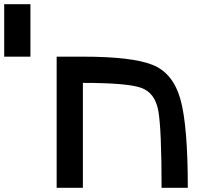

<svg xmlns="http://www.w3.org/2000/svg" viewBox="-20 -895 1040 915"><path d="M375 0H250V-625H375Q609.4 -625 707 -585.9Q804.7 -546.9 839.8 -421.9Q875 -296.9 875 0H750Q750 -281.2 734.4 -367.2Q718.8 -453.1 652.3 -476.6Q585.9 -500 375 -500ZM125 -875V-625H0V-875Z"/></svg>

Font: CraftyPE
Style: Regular
Weight: 400
Designer: Erek Butcher
Foundry: Haunted Coop
Version: Version 0.018;April 4, 2024;FontCreator 15.0.0.2962 64-bit